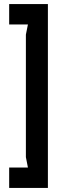

<svg xmlns="http://www.w3.org/2000/svg" viewBox="-20 -786 327 942"><path d="M215 136H25V36H117L107 -15V-616L117 -666H25V-766H215Z"/></svg>

Font: AR One Sans
Style: Bold
Weight: 700
Designer: Niteesh Yadav
Foundry: Niteesh Yadav
Version: Version 1.001;gftools[0.9.33]